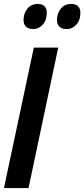

<svg xmlns="http://www.w3.org/2000/svg" viewBox="-23 -956 429 976"><path d="M-2.9 0 148.9 -713.9H272.9L122.1 0ZM315.9 -808.1Q292 -808.1 279.3 -820.1Q266.6 -832 266.6 -855Q266.6 -886.7 285.6 -911.4Q304.7 -936 339.8 -936Q361.3 -936 373.5 -924.3Q385.7 -912.6 385.7 -891.1Q385.7 -854 365.2 -831.1Q344.7 -808.1 315.9 -808.1ZM146 -808.1Q122.1 -808.1 109.4 -820.1Q96.7 -832 96.7 -855Q96.7 -886.7 115.7 -911.4Q134.8 -936 169.9 -936Q184.1 -936 194.1 -930.9Q204.1 -925.8 209.5 -915.8Q214.8 -905.8 214.8 -891.1Q214.8 -854 194.6 -831.1Q174.3 -808.1 146 -808.1Z"/></svg>

Font: Open Sans Condensed
Style: Italic
Weight: 400
Width: 3
Italic angle: -12°
Designer: Monotype Design Team
Foundry: Monotype Imaging Inc.
Version: Version 3.000